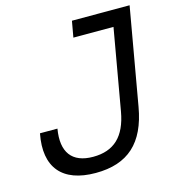

<svg xmlns="http://www.w3.org/2000/svg" viewBox="-105 -782 802 881"><g transform="rotate(-15 295.5 -341.5)"><path d="M242.2 9.8C396 9.8 481 -67.9 509.8 -232.4L590.8 -693.4H316.9L303.2 -616.7H493.7L426.3 -232.4C406.2 -118.7 349.1 -64.9 250 -64.9C149.4 -64.9 106 -124 124.5 -232.4H41.5C11.2 -76.2 84 9.8 242.2 9.8Z"/></g></svg>

Font: Cascadia Code SemiLight
Style: Italic
Weight: 350
Italic angle: -10°
Monospace: yes
Designer: Aaron Bell
Foundry: Saja Typeworks
Version: Version 2404.023